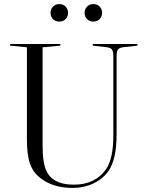

<svg xmlns="http://www.w3.org/2000/svg" viewBox="-20 -906 705 942"><path d="M536 -240V-629Q536 -653 530 -662Q524 -671 506 -674L435 -682V-690H654V-682L582 -674Q564 -671 558 -662Q552 -653 552 -629V-245Q552 -126 513 -68Q486 -29 439 -6.5Q392 16 335 16Q233 16 169 -40Q138 -67 125 -109Q112 -151 112 -225V-674L30 -682V-690H276V-682L189 -674V-192Q189 -119 202.5 -80Q216 -41 248 -22Q284 0 342 0Q448 0 501 -77Q536 -129 536 -240ZM240 -812.5Q228 -825 228 -843Q228 -861 240 -873.5Q252 -886 271 -886Q290 -886 302 -873.5Q314 -861 314 -843Q314 -825 302 -812.5Q290 -800 271 -800Q252 -800 240 -812.5ZM407 -812.5Q395 -825 395 -843Q395 -861 407 -873.5Q419 -886 438 -886Q457 -886 469 -873.5Q481 -861 481 -843Q481 -825 469 -812.5Q457 -800 438 -800Q419 -800 407 -812.5Z"/></svg>

Font: Libre Caslon Display
Style: Regular
Weight: 400
Designer: Pablo Impallari, Rodrigo Fuenzalida
Foundry: Pablo Impallari, Rodrigo Fuenzalida
Version: Version 1.002